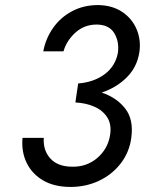

<svg xmlns="http://www.w3.org/2000/svg" viewBox="-20 -730 573 759"><path d="M259 9Q195 9 151 -16.5Q107 -42 85.5 -86Q64 -130 69 -185H153Q150 -135 179.5 -103Q209 -71 266 -71Q323 -70 364.5 -105.5Q406 -141 415 -195Q422 -238 404 -266Q386 -294 352.5 -308.5Q319 -323 278 -325L286 -380V-379L289 -400Q351 -405 393.5 -436.5Q436 -468 446 -521Q452 -565 432 -598.5Q412 -632 363 -633Q313 -633 278 -601Q243 -569 231 -527H151Q161 -579 190.5 -620.5Q220 -662 265.5 -686Q311 -710 368 -710Q424 -709 463 -683Q502 -657 520 -614.5Q538 -572 531 -524Q522 -465 481.5 -424.5Q441 -384 382 -364Q440 -345 474.5 -301.5Q509 -258 499 -185Q491 -127 456.5 -83Q422 -39 370.5 -15Q319 9 259 9Z"/></svg>

Font: Jost*
Style: Italic
Weight: 400
Italic angle: -10°
Version: Version 3.7